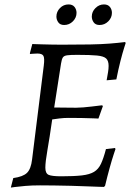

<svg xmlns="http://www.w3.org/2000/svg" viewBox="-20 -838 607 868"><path d="M185 -80Q185 -54 200 -47.5Q215 -41 257 -41Q315 -41 350 -45Q385 -49 405 -61Q425 -73 436.5 -97.5Q448 -122 459 -164L500 -169L502 -164Q502 -164 494 -140Q486 -116 475.5 -78Q465 -40 455 2L450 7Q450 7 429 6.5Q408 6 374.5 4.5Q341 3 301.5 2Q262 1 225 0.5Q188 0 161 0Q125 0 95 2.5Q65 5 47 7.5Q29 10 29 10L40 -33Q84 -39 102 -56.5Q120 -74 125 -117L178 -542Q182 -574 176.5 -585Q171 -596 149 -596Q141 -596 128.5 -595Q116 -594 116 -594L115 -597L126 -639Q126 -639 138 -638.5Q150 -638 170 -637.5Q190 -637 213 -636.5Q236 -636 257 -636Q334 -636 386.5 -637Q439 -638 476.5 -641Q514 -644 546 -648L548 -643Q548 -643 541 -621Q534 -599 524.5 -562Q515 -525 506 -479L462 -475Q462 -475 464 -486Q466 -497 468.5 -512Q471 -527 471 -540Q471 -563 460 -573.5Q449 -584 418.5 -587Q388 -590 329 -590Q298 -590 283.5 -588Q269 -586 264 -578Q259 -570 256 -551L225 -352Q241 -352 271.5 -351.5Q302 -351 324 -351Q337 -351 356.5 -352.5Q376 -354 395.5 -356.5Q415 -359 428.5 -360.5Q442 -362 442 -362L445 -358L425 -302Q425 -302 402.5 -303Q380 -304 348.5 -304.5Q317 -305 290 -305Q269 -305 248.5 -302.5Q228 -300 216 -298Q204 -214 194.5 -160Q185 -106 185 -80ZM430 -725Q412 -725 403.5 -737Q395 -749 395 -763Q395 -785 411.5 -801.5Q428 -818 450 -818Q468 -818 477 -806.5Q486 -795 486 -780Q486 -758 469.5 -741.5Q453 -725 430 -725ZM270 -725Q252 -725 243.5 -737Q235 -749 235 -763Q235 -785 251 -801.5Q267 -818 290 -818Q308 -818 317 -806.5Q326 -795 326 -780Q326 -758 309.5 -741.5Q293 -725 270 -725Z"/></svg>

Font: Alegreya
Style: Italic
Weight: 400
Italic angle: -7°
Designer: Juan Pablo del Peral
Foundry: Huerta Tipografica
Version: Version 2.009